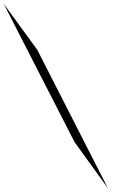

<svg xmlns="http://www.w3.org/2000/svg" viewBox="-34 -770 658 1040"><path d="M-14.2 -750 168 -500 550.8 250 370.1 0Z"/></svg>

Font: Oakes Grotesk
Style: SemiBold Italic
Weight: 600
Designer: Samuel Oakes
Foundry: Samuel Oakes
Version: Version 1.0 | wf-rip DC20170320